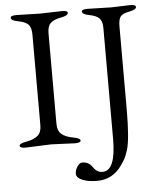

<svg xmlns="http://www.w3.org/2000/svg" viewBox="-58 -702 784 951"><g transform="rotate(-5 334.5 -226.5)"><path d="M413 -653 530 -650 624 -653Q653 -653 653 -642Q653 -628 618.5 -621.5Q584 -615 573.5 -601Q563 -587 563 -551V-142Q563 10 546 62Q536 92 530.5 102Q525 112 510 134Q464 200 387 200Q341 200 312.5 187.5Q284 175 284 156.5Q284 138 295.5 120.5Q307 103 320 103Q353 103 371 130.5Q389 158 417 158Q483 158 483 0V-551Q483 -585 468.5 -600Q454 -615 419 -621.5Q384 -628 384 -642Q384 -653 413 -653ZM293 5 176 0 48 5Q19 5 19 -6.5Q19 -18 55.5 -24.5Q92 -31 111 -47.5Q130 -64 130 -98V-550Q130 -585 115.5 -600Q101 -615 65.5 -621.5Q30 -628 30 -642Q30 -653 59 -653L176 -650L285 -653Q314 -653 314 -642Q314 -628 278 -621.5Q242 -615 226 -599.5Q210 -584 210 -550V-98Q210 -64 229.5 -47.5Q249 -31 285.5 -24.5Q322 -18 322 -6.5Q322 5 293 5Z"/></g></svg>

Font: EB Garamond
Style: Regular
Weight: 400
Version: Version 0.012